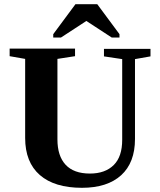

<svg xmlns="http://www.w3.org/2000/svg" viewBox="-20 -888 762 916"><path d="M409 -60Q482 -60 523 -101Q563 -141 563 -221V-606L476 -619V-655H698V-619L624 -606V-225Q624 -112 558 -52Q492 8 371 8Q240 8 170 -53Q100 -114 100 -230V-607L26 -620V-656H338V-620L254 -607V-223Q254 -144 293 -102Q332 -60 409 -60ZM234 -709V-725L340 -868H444L550 -725V-709H513L392 -788L271 -709Z"/></svg>

Font: Libra Serif Modern
Style: Bold
Weight: 700
Designer: Stefan Peev, Context Ltd
Foundry: Ascender Corporation
Version: Version 1.000